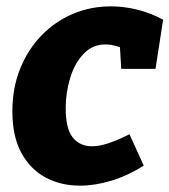

<svg xmlns="http://www.w3.org/2000/svg" viewBox="-20 -571 534 605"><path d="M232 14Q172 14 124 -11.5Q76 -37 47.5 -89Q19 -141 19 -220Q19 -294 43.5 -354.5Q68 -415 110.5 -459Q153 -503 209 -527Q265 -551 330 -551Q369 -551 411 -541Q453 -531 494 -509L470 -354H362L358 -422Q334 -431 312 -431Q272 -431 244 -402Q216 -373 201.5 -326.5Q187 -280 187 -230Q187 -165 209.5 -137.5Q232 -110 270 -110Q294 -110 324 -120.5Q354 -131 388 -148L433 -49Q382 -17 330.5 -1.5Q279 14 232 14Z"/></svg>

Font: Bitter ExtraBold
Style: Italic
Weight: 800
Italic angle: -9°
Designer: Sol Matas, and Bitter project Authors
Foundry: Sol Matas
Version: Version 2.001